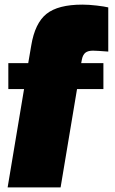

<svg xmlns="http://www.w3.org/2000/svg" viewBox="-20 -658 499 830"><path d="M84 -273H16V-385H102L115 -461Q131 -558 181 -598Q231 -638 336 -638Q364 -638 398 -634Q432 -630 448 -626V-435Q422 -437 405.5 -438Q389 -439 382 -439Q360 -439 349 -430Q338 -421 334 -401L331 -385H427V-273H313L242 152H13Z"/></svg>

Font: Blinker Black
Style: Regular
Weight: 900
Designer: Juergen Huber
Foundry: supertype
Version: Version 1.017;hotconv 1.0.117;makeotfexe 2.5.65602